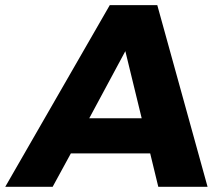

<svg xmlns="http://www.w3.org/2000/svg" viewBox="-30 -720 820 740"><path d="M-9.8 0 393.1 -700.2H576.2L770 0H580.1L548.8 -128.9H243.2L172.9 0ZM314 -264.2H516.1L453.1 -522.9Z"/></svg>

Font: Trueno
Style: Bold Italic
Weight: 700
Designer: Julieta Ulanovsky
Foundry: Julieta Ulanovsky
Version: Version 3.001b | FøM Fix